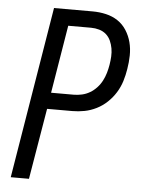

<svg xmlns="http://www.w3.org/2000/svg" viewBox="-53 -777 605 819"><g transform="rotate(5 250.0 -367.5)"><path d="M24 0 145 -735H310Q340 -735 368 -728.5Q396 -722 418.5 -707Q441 -692 456 -668.5Q471 -645 478 -618Q485 -591 484.5 -561.5Q484 -532 479 -503Q475 -477 467 -451Q459 -425 444.5 -401.5Q430 -378 409.5 -358.5Q389 -339 364 -326.5Q339 -314 313 -309Q287 -304 261 -304H153L102 0ZM164 -374H261Q278 -374 296 -378Q314 -382 330 -391.5Q346 -401 359 -415Q372 -429 380.5 -445.5Q389 -462 394 -479Q399 -496 402 -514Q405 -532 406 -550Q407 -568 404 -585Q401 -602 394 -617.5Q387 -633 374.5 -644Q362 -655 345 -660Q328 -665 310 -665H212Z"/></g></svg>

Font: Iosevka SS04 Oblique
Style: Regular
Weight: 400
Italic angle: -9°
Monospace: yes
Designer: Belleve Invis
Foundry: Belleve Invis
Version: Version 19.0.0; ttfautohint (v1.8.4)